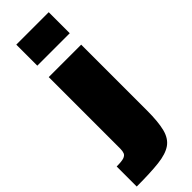

<svg xmlns="http://www.w3.org/2000/svg" viewBox="-339 -760 975 975"><g transform="rotate(-45 148.5 -272.0)"><path d="M47 -592V-743H280V-592ZM-30 199V55Q7 55 22.5 49.5Q38 44 42.5 32.5Q47 21 47 4V-510H280V-37Q280 43 268 91Q256 139 223.5 162Q191 185 130 192Q69 199 -30 199Z"/></g></svg>

Font: Saira SemiExpanded Black
Style: Regular
Weight: 900
Width: 6
Designer: Hector Gatti with collaboration of the Omnibus-Type team
Foundry: Omnibus-Type
Version: Version 1.101